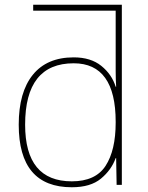

<svg xmlns="http://www.w3.org/2000/svg" viewBox="-20 -780 623 810"><path d="M283 -15Q86 -15 86 -254Q86 -513 291 -513Q468 -513 468 -266V-263Q468 -146 425.5 -80.5Q383 -15 283 -15ZM283 10Q362 10 406 -26.5Q450 -63 468 -113H470L472 0H494V-760H120V-735H468V-543Q468 -512 468 -480Q468 -448 470 -414H468Q452 -466 407.5 -502Q363 -538 291 -538Q178 -538 118.5 -464.5Q59 -391 59 -254Q59 10 283 10Z"/></svg>

Font: Noto Sans UI Thin
Style: Regular
Weight: 250
Designer: Monotype Design Team
Foundry: Monotype Imaging Inc.
Version: Version 1.901